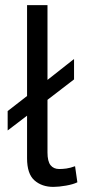

<svg xmlns="http://www.w3.org/2000/svg" viewBox="-20 -720 332 752"><path d="M10 -285 86 -344V-700H166V-407L270 -489V-409L166 -329V-123Q166 -88 178 -73Q190 -58 212 -58Q225 -58 240 -60Q255 -62 274 -69L283 -6Q267 2 238.5 7Q210 12 189 12Q144 12 115 -13.5Q86 -39 86 -100V-267L10 -209Z"/></svg>

Font: PTSans
Style: Regular
Weight: 400
Designer: A.Korolkova, O.Umpeleva, V.Yefimov
Foundry: ParaType Ltd
Version: Version 2.003W OFL